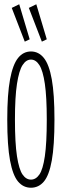

<svg xmlns="http://www.w3.org/2000/svg" viewBox="-20 -868 290 899"><path d="M125 11Q89 11 64.5 -18Q40 -47 27 -116.5Q14 -186 14 -308Q14 -427 27 -496.5Q40 -566 64.5 -596.5Q89 -627 125 -627Q161 -627 185.5 -596.5Q210 -566 222.5 -496.5Q235 -427 235 -308Q235 -186 222.5 -116.5Q210 -47 185.5 -18Q161 11 125 11ZM125 -27Q148 -27 164.5 -51Q181 -75 190 -136.5Q199 -198 199 -308Q199 -414 190 -475.5Q181 -537 164.5 -563Q148 -589 125 -589Q102 -589 85.5 -563Q69 -537 59.5 -475.5Q50 -414 50 -308Q50 -198 59.5 -136.5Q69 -75 85.5 -51Q102 -27 125 -27ZM96 -673 35 -831 70 -848 119 -684ZM176 -673 115 -831 150 -848 199 -684Z"/></svg>

Font: Inconsolata UltraCondensed Light
Style: Regular
Weight: 300
Width: 1
Monospace: yes
Designer: Raph Levien, Cyreal, Brenton Simpson
Foundry: Raph Levien, Cyreal, Google
Version: Version 3.001; ttfautohint (v1.8.2.53-6de2)